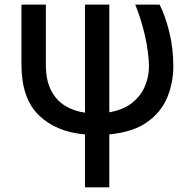

<svg xmlns="http://www.w3.org/2000/svg" viewBox="-20 -565 806 818"><path d="M445.7 233H342V7.8Q217.3 -3.2 144.4 -75.1Q71.4 -147 71.4 -290.1V-545.5H175.4V-289.4Q175.4 -223.4 197.4 -180.4Q219.5 -137.4 257.1 -114.5Q294.7 -91.6 342 -84.9V-545.5H445.7V-86.6Q505.3 -96.9 542.6 -126.6Q579.9 -156.2 597.3 -197.3Q614.7 -238.3 614.7 -282.7Q613.3 -345.5 596.9 -416Q580.6 -486.5 556.1 -545.5H659.8Q682.9 -501.4 700.6 -431.3Q718.4 -361.2 718.4 -282.7Q718.4 -212 692.3 -149.3Q666.2 -86.6 606.5 -44.4Q546.9 -2.1 445.7 7.5Z"/></svg>

Font: Linik Sans Medium
Style: Regular
Weight: 500
Designer: Rasmus Andersson (font), Cristiano Sobral (main changes)
Foundry: rsms
Version: Version 3.018;June 1, 2022;FontCreator 14.0.0.2814 64-bit; t